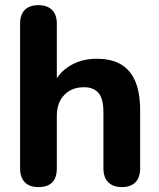

<svg xmlns="http://www.w3.org/2000/svg" viewBox="-20 -734 633 762"><path d="M132.2 8.5Q97.2 8.5 78.5 -10.6Q59.8 -29.8 59.8 -65.8V-640Q59.8 -676 78.5 -694.8Q97.2 -713.5 132.2 -713.5Q167.2 -713.5 186.4 -694.8Q205.5 -676 205.5 -640V-397H191Q213.8 -447.5 259.5 -474.1Q305.2 -500.8 363.2 -500.8Q422.2 -500.8 460.2 -478.4Q498.2 -456 517.2 -410.5Q536.2 -365 536.2 -295.2V-65.8Q536.2 -29.8 517.5 -10.6Q498.8 8.5 463.8 8.5Q428.8 8.5 409.6 -10.6Q390.5 -29.8 390.5 -65.8V-288.8Q390.5 -341 371.4 -364.4Q352.2 -387.8 313 -387.8Q264 -387.8 234.8 -356.8Q205.5 -325.8 205.5 -274.2V-65.8Q205.5 8.5 132.2 8.5Z"/></svg>

Font: Nunito ExtraLight
Style: Regular
Weight: 200
Designer: Vernon Adams
Foundry: Vernon Adams
Version: Version 3.602;April 4, 2023;FontCreator 14.0.0.2856 64-bit